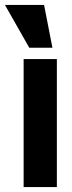

<svg xmlns="http://www.w3.org/2000/svg" viewBox="-56 -760 291 780"><path d="M63 -566 -36 -740H123L157 -566ZM40 0V-520H175V0Z"/></svg>

Font: Cal Sans
Style: Regular
Weight: 400
Designer: Designer Mark Davis DBA MarkFonts
Foundry: Designer Mark Davis DBA MarkFonts
Version: Version 1.000